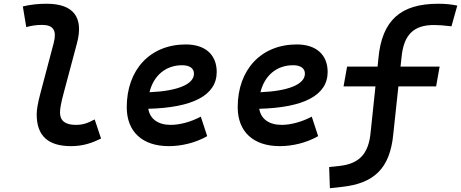

<svg xmlns="http://www.w3.org/2000/svg" viewBox="-20 -762 2435 1014"><path d="M355 9.8C419.9 9.8 467.8 -7.8 513.7 -30.3L480 -131.3C440.9 -110.4 417 -102.5 379.9 -102.5C324.7 -102.5 296.4 -124.5 296.9 -168.5C296.9 -185.1 301.3 -215.8 316.9 -272.9L386.2 -532.7C423.8 -671.9 366.7 -742.2 226.6 -742.2C184.6 -742.2 142.1 -738.3 100.6 -728L118.7 -618.7C146 -627 174.8 -630.4 202.1 -630.4C263.2 -630.4 280.3 -600.1 263.7 -535.2L194.3 -272.9C178.2 -213.4 173.8 -179.7 173.8 -157.7C173.8 -44.9 233.9 9.8 355 9.8Z M881.8 -102.5C814.5 -102.5 772 -133.8 763.2 -187.5C996.1 -193.4 1124.5 -257.8 1124.5 -381.8C1124.5 -473.1 1064 -527.3 961.4 -527.3C773.9 -527.3 649.4 -395 649.4 -195.8C649.4 -66.4 731.9 9.8 871.6 9.8C936.5 9.8 1011.7 -6.8 1074.2 -43L1040.5 -146C989.3 -118.7 930.7 -102.5 881.8 -102.5ZM769.5 -274.9C791 -362.8 855 -417.5 941.9 -417.5C981.9 -417.5 1004.4 -400.9 1004.4 -373C1004.4 -316.9 918 -281.2 769.5 -274.9Z M1467.8 -102.5C1400.4 -102.5 1357.9 -133.8 1349.1 -187.5C1582 -193.4 1710.4 -257.8 1710.4 -381.8C1710.4 -473.1 1649.9 -527.3 1547.4 -527.3C1359.9 -527.3 1235.4 -395 1235.4 -195.8C1235.4 -66.4 1317.9 9.8 1457.5 9.8C1522.5 9.8 1597.7 -6.8 1660.2 -43L1626.5 -146C1575.2 -118.7 1516.6 -102.5 1467.8 -102.5ZM1355.5 -274.9C1377 -362.8 1440.9 -417.5 1527.8 -417.5C1567.9 -417.5 1590.3 -400.9 1590.3 -373C1590.3 -316.9 1503.9 -281.2 1355.5 -274.9Z M1722.2 231.9 1785.2 225.1C1955.6 206.5 2039.6 128.4 2057.1 -54.2L2084 -305.7H2283.2L2301.8 -410.2H2095.2L2100.6 -459C2111.8 -578.1 2164.1 -629.9 2272 -629.9C2296.9 -629.9 2324.2 -627.9 2364.3 -623L2395 -732.4C2361.8 -739.3 2332 -742.2 2294.4 -742.2C2096.2 -742.2 1997.1 -655.3 1978.5 -454.1L1974.1 -410.2H1813L1794.4 -305.7H1962.9L1937.5 -64.5C1927.2 53.2 1874.5 103 1773.4 114.3L1718.3 120.1Z"/></svg>

Font: Cascadia Mono SemiBold
Style: Italic
Weight: 600
Italic angle: -10°
Monospace: yes
Designer: Aaron Bell
Foundry: Saja Typeworks
Version: Version 2404.023